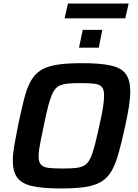

<svg xmlns="http://www.w3.org/2000/svg" viewBox="-20 -1051 773 1079"><path d="M324 8Q219 8 160 -5.5Q101 -19 76.5 -53.5Q52 -88 52 -149Q52 -186 60.5 -235Q69 -284 82 -348Q100 -434 115.5 -495Q131 -556 153 -595.5Q175 -635 210.5 -657Q246 -679 302 -687.5Q358 -696 441 -696Q546 -696 604.5 -682.5Q663 -669 687.5 -634.5Q712 -600 712 -538Q712 -500 704.5 -452Q697 -404 683 -340Q664 -253 647 -192Q630 -131 608 -92Q586 -53 551 -31Q516 -9 461.5 -0.5Q407 8 324 8ZM331 -104Q376 -104 405 -107Q434 -110 453.5 -121Q473 -132 486 -158Q499 -184 511 -229Q523 -274 538 -344Q552 -404 558.5 -446Q565 -488 565 -515Q565 -548 552 -562.5Q539 -577 510 -580.5Q481 -584 433 -584Q388 -584 358.5 -581Q329 -578 309.5 -567Q290 -556 277 -530Q264 -504 252 -459Q240 -414 226 -344Q217 -303 210.5 -270.5Q204 -238 200.5 -214.5Q197 -191 197 -172Q197 -140 210.5 -125.5Q224 -111 253 -107.5Q282 -104 331 -104ZM424 -783 445 -883H555L535 -783ZM343 -948 362 -1031H703L684 -948Z"/></svg>

Font: Saira Thin SemiBold
Style: Italic
Weight: 600
Italic angle: -12°
Version: Version 1.101